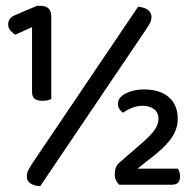

<svg xmlns="http://www.w3.org/2000/svg" viewBox="-20 -634 664 659"><path d="M90 -319V-541L33 -515Q25 -519 16.5 -528.5Q8 -538 8 -550Q8 -562 14.5 -570Q21 -578 34 -583L107 -614H120Q138 -614 147 -604.5Q156 -595 156 -577V-294Q150 -291 141.5 -289.5Q133 -288 125 -288Q109 -288 99.5 -294.5Q90 -301 90 -319ZM474 -327Q529 -327 559.5 -300.5Q590 -274 590 -226Q590 -195 573 -167Q556 -139 516 -106L452 -55H591Q594 -50 596 -43Q598 -36 598 -28Q598 -15 591.5 -7.5Q585 0 570 0H389Q382 -7 378 -15.5Q374 -24 374 -35Q374 -50 378 -59.5Q382 -69 389 -75L474 -149Q499 -171 511.5 -189.5Q524 -208 524 -226Q524 -248 508.5 -259.5Q493 -271 470 -271Q451 -271 433.5 -264Q416 -257 402 -247Q395 -252 390 -259.5Q385 -267 385 -278Q385 -300 412 -313.5Q439 -327 474 -327ZM90 -72 454 -611Q475 -609 487 -600.5Q499 -592 500 -577Q500 -566 495.5 -556.5Q491 -547 482 -534L118 5Q97 4 84.5 -4.5Q72 -13 72 -28Q72 -39 76.5 -48.5Q81 -58 90 -72Z"/></svg>

Font: Baloo Tamma 2 Medium
Style: Regular
Weight: 500
Designer: Divya Kowshik, Shuchita Grover and Ek Type
Foundry: Ek Type
Version: Version 1.700